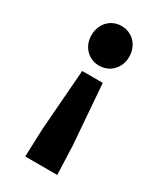

<svg xmlns="http://www.w3.org/2000/svg" viewBox="-196 -657 788 929"><g transform="rotate(30 198.5 -193.0)"><path d="M109 197H288L282 39L256 -299H141L115 39ZM198 -362C260 -362 304 -410 304 -472C304 -535 260 -583 198 -583C137 -583 93 -535 93 -472C93 -410 137 -362 198 -362Z"/></g></svg>

Font: Noto Sans T Chinese Black
Style: Bold
Weight: 900
Designer: Ryoko NISHIZUKA (kana & ideographs); Paul D. Hunt (Latin, Greek & Cyrillic); Wenlong ZHANG (bopomofo); Sandoll Communica
Foundry: Adobe Systems Incorporated
Version: Version 1.000;PS 1;hotconv 1.0.78;makeotf.lib2.5.61930